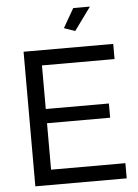

<svg xmlns="http://www.w3.org/2000/svg" viewBox="-60 -962 726 1009"><g transform="rotate(-5 302.5 -458.0)"><path d="M567 -80V0H85V-710H558V-630H175V-400H508V-325H175V-80ZM365 -795 307 -815 365 -916H453Z"/></g></svg>

Font: YasnoRaleway Medium
Style: Regular
Weight: 500
Designer: Matt McInerney, Pablo Impallari, Rodrigo Fuenzalida
Foundry: Matt McInerney, Pablo Impallari, Rodrigo Fuenzalida
Version: Version 4.026